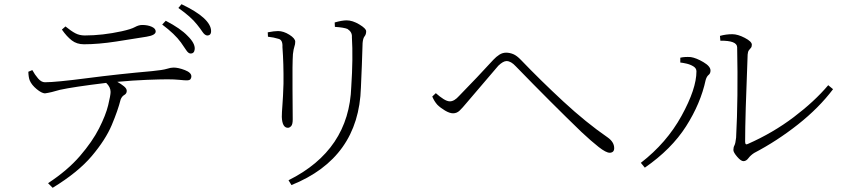

<svg xmlns="http://www.w3.org/2000/svg" viewBox="-20 -831 4020 915"><path d="M842 -629Q813 -669 753 -714L770 -732Q841 -695 874 -660Q910 -625 908 -597Q906 -575 887 -576Q877 -577 867 -592.5Q857 -608 842 -629ZM919 -714Q890 -751 830 -793L845 -811Q916 -777 950 -746Q986 -713 986 -683Q986 -661 966 -662Q955 -664 945 -679Q935 -694 919 -714ZM678 -656Q618 -646 533 -633Q448 -620 380 -620Q346 -620 322 -638.5Q298 -657 275 -690L292 -705Q319 -683 339 -672.5Q359 -662 384 -662Q468 -662 560 -682Q605 -692 623 -702Q641 -712 658 -712Q684 -712 703 -703.5Q722 -695 722 -681Q722 -663 678 -656ZM231 64 209 42Q302 -19 361 -87.5Q420 -156 452 -219Q484 -282 495.5 -329.5Q507 -377 507 -393Q507 -416 486 -436Q330 -417 266 -403Q223 -390 194 -386Q178 -387 154.5 -406.5Q131 -426 122 -447Q116 -461 115 -489L134 -497Q146 -475 161.5 -457Q177 -439 194 -439Q246 -439 395.5 -458.5Q545 -478 704 -492Q756 -497 775 -503Q794 -509 807 -509Q830 -509 861 -497Q892 -485 892 -467Q892 -460 888 -454Q884 -448 869 -448Q859 -448 835 -450.5Q811 -453 777 -453Q744 -453 679.5 -450.5Q615 -448 539 -441Q557 -431 570.5 -420Q584 -409 584 -398Q584 -385 572.5 -378.5Q561 -372 555 -357Q542 -305 512.5 -235Q483 -165 417.5 -87.5Q352 -10 231 64Z M1369 51 1355 28Q1644 -116 1654 -418Q1663 -554 1657 -654Q1659 -678 1636 -693Q1619 -700 1576 -703L1575 -724Q1610 -734 1632 -734Q1660 -734 1692.5 -714.5Q1725 -695 1725 -682Q1725 -667 1717.5 -658Q1710 -649 1708 -626Q1705 -522 1700 -414Q1690 -78 1369 51ZM1257 -656 1256 -677Q1287 -683 1305 -683Q1331 -683 1359 -665.5Q1387 -648 1387 -632Q1387 -620 1383 -609Q1379 -598 1376 -573Q1373 -528 1374 -406.5Q1375 -285 1375 -262Q1375 -238 1367.5 -230Q1360 -222 1352 -222Q1325 -222 1323 -274Q1323 -294 1326 -331Q1329 -368 1331 -432Q1332 -527 1326 -607Q1328 -641 1307 -646Q1285 -653 1257 -656Z M2040 -371 2057 -387Q2076 -370 2093.5 -359Q2111 -348 2124 -348Q2145 -348 2168 -374Q2256 -464 2331 -546Q2345 -561 2360 -570.5Q2375 -580 2392 -580Q2409 -580 2426 -573Q2443 -566 2463 -545Q2556 -448 2664.5 -347.5Q2773 -247 2876 -176Q2907 -154 2907 -125Q2907 -104 2886 -103Q2868 -103 2833 -130.5Q2798 -158 2751 -202Q2608 -340 2438 -515Q2415 -540 2394 -540Q2378 -540 2355 -518Q2285 -437 2203 -340Q2184 -317 2170.5 -304Q2157 -291 2139 -291Q2123 -291 2101 -304Q2079 -317 2064 -332Q2049 -349 2040 -371Z M3411 -660Q3440 -668 3470 -668Q3496 -668 3529.5 -650.5Q3563 -633 3563 -618Q3563 -608 3558.5 -603Q3554 -598 3549 -591.5Q3544 -585 3543 -571Q3531 -272 3531 -156Q3531 -138 3544 -145Q3664 -198 3763 -273Q3862 -348 3927 -425L3950 -406Q3883 -317 3783 -238Q3683 -159 3574 -102Q3557 -91 3546.5 -77Q3536 -63 3523 -63Q3511 -63 3493 -84Q3475 -105 3475 -116Q3475 -129 3480 -138Q3485 -147 3488 -175Q3498 -364 3493 -606Q3492 -638 3413 -637ZM3222 -533V-556Q3243 -561 3272 -559Q3298 -555 3332 -535Q3366 -515 3366 -495Q3366 -481 3357 -474Q3348 -467 3343 -450Q3319 -338 3249.5 -229Q3180 -120 3053 -32L3034 -55Q3157 -150 3228 -279Q3299 -408 3299 -491Q3299 -506 3284 -515Q3269 -524 3251 -528Q3233 -532 3222 -533Z"/></svg>

Font: Minh Nguyen ExtraLight
Style: Regular
Weight: 250
Designer: Ryoko NISHIZUKA 西塚涼子 (kana & ideographs); Frank Grießhammer (Latin, Greek & Cyrillic); Wenlong ZHANG 张文龙 (bopomofo); San
Foundry: Adobe
Version: Version 1.100;July 7, 2023;FontCreator 14.0.0.2814 64-bit